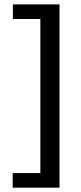

<svg xmlns="http://www.w3.org/2000/svg" viewBox="-20 -783 374 887"><path d="M166.5 16.6V-695.3H39.6V-762.7H254.9V84H38.6V16.6Z"/></svg>

Font: Inder
Style: Regular
Weight: 400
Designer: Irina Smirnova
Foundry: Irina Smirnova
Version: Version 1.001